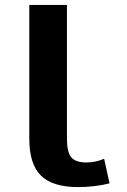

<svg xmlns="http://www.w3.org/2000/svg" viewBox="-20 -750 514 780"><path d="M297 10Q194 10 146.5 -36.5Q99 -83 99 -187V-730H252V-187Q252 -132 269.5 -111Q287 -90 331 -90Q368 -90 403 -105L425 -5Q364 10 297 10Z"/></svg>

Font: M PLUS 1p
Style: Bold
Weight: 700
Version: Version 1.062